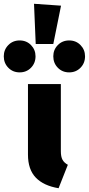

<svg xmlns="http://www.w3.org/2000/svg" viewBox="-109 -978 470 1016"><path d="M213 -178Q213 -149 221.5 -133Q230 -117 250 -106L201 18Q122 5 80.5 -38Q39 -81 39 -160V-533H213ZM71 -958 214 -948 173 -745H80ZM79 -680Q79 -644 55 -619.5Q31 -595 -5 -595Q-41 -595 -65 -619.5Q-89 -644 -89 -680Q-89 -715 -65 -739.5Q-41 -764 -5 -764Q31 -764 55 -739.5Q79 -715 79 -680ZM341 -680Q341 -644 317 -619.5Q293 -595 257 -595Q221 -595 197 -619.5Q173 -644 173 -680Q173 -715 197 -739.5Q221 -764 257 -764Q293 -764 317 -739.5Q341 -715 341 -680Z"/></svg>

Font: Fira Sans Condensed ExtraBold
Style: Regular
Weight: 800
Width: 3
Designer: Carrois Corporate & Edenspiekermann AG
Foundry: Carrois Corporate GbR & Edenspiekermann AG
Version: Version 4.203